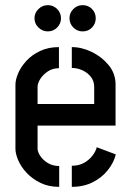

<svg xmlns="http://www.w3.org/2000/svg" viewBox="-20 -726 509 746"><path d="M301 -604Q280 -604 265 -619Q250 -634 250 -655Q250 -676 265 -691Q280 -706 301 -706Q323 -706 337.5 -691Q352 -676 352 -655Q352 -634 337.5 -619Q323 -604 301 -604ZM166 -604Q145 -604 129.5 -619Q114 -634 114 -655Q114 -676 129.5 -691Q145 -706 166 -706Q187 -706 202 -691Q217 -676 217 -655Q217 -634 202 -619Q187 -604 166 -604ZM210 0Q168 0 136 -16Q104 -32 82.5 -55.5Q61 -79 50.5 -104Q40 -129 40 -148V-397Q40 -416 50.5 -441Q61 -466 82.5 -489.5Q104 -513 136 -528Q168 -543 209 -543V-461Q185 -461 166.5 -449Q148 -437 137 -420Q126 -403 126 -389V-322H346V-388Q346 -411 333 -427.5Q320 -444 300 -453Q280 -462 259 -462V-543Q298 -543 337 -524Q376 -505 402.5 -472.5Q429 -440 429 -398V-238H126V-148Q126 -136 136.5 -120Q147 -104 166 -92.5Q185 -81 210 -81ZM259 0V-82Q287 -82 307 -93.5Q327 -105 339.5 -121.5Q352 -138 356 -154L430 -126Q422 -94 399 -65Q376 -36 340.5 -18Q305 0 259 0Z"/></svg>

Font: Stick No Bills Medium
Style: Regular
Weight: 500
Version: Version 2.000